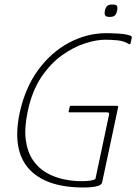

<svg xmlns="http://www.w3.org/2000/svg" viewBox="-20 -825 604 851"><path d="M433 -18Q431 -7 417 -2Q403 3 385 4.5Q367 6 350 6Q182 6 107.5 -77.5Q33 -161 67 -324Q91 -435 148.5 -514Q206 -593 285.5 -635.5Q365 -678 452 -678Q475 -678 506.5 -676Q538 -674 558 -667Q562 -665 563.5 -662.5Q565 -660 564 -657L559 -635Q558 -631 557 -629.5Q556 -628 553 -629Q531 -643 503 -646Q475 -649 446 -649Q408 -649 357.5 -633Q307 -617 255.5 -580.5Q204 -544 163 -483Q122 -422 103 -332Q87 -257 94.5 -203.5Q102 -150 126.5 -114.5Q151 -79 186.5 -59Q222 -39 262 -30.5Q302 -22 340 -22Q390 -22 403 -32L463 -315Q465 -322 462.5 -324.5Q460 -327 455 -327H287Q286 -327 285 -328.5Q284 -330 284 -330L289 -353Q289 -353 290.5 -354.5Q292 -356 293 -356H496Q502 -356 503.5 -354Q505 -352 503 -347ZM499 -778Q496 -764 489.5 -757Q483 -750 466 -750Q450 -750 446 -757Q442 -764 445 -778Q448 -792 455 -798.5Q462 -805 478 -805Q495 -805 498.5 -798.5Q502 -792 499 -778Z"/></svg>

Font: Glory Thin
Style: Italic
Weight: 100
Italic angle: -12°
Designer: Robert Leuschke
Foundry: Robert Leuschke
Version: Version 1.011